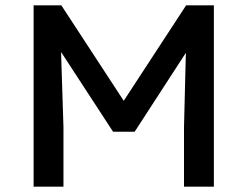

<svg xmlns="http://www.w3.org/2000/svg" viewBox="-20 -700 928 720"><path d="M678 -680H782V0H670V-223L677 -502L485 -206H404L209 -505L218 -223V0H106V-680H210L444 -322Z"/></svg>

Font: Martel Sans DemiBold
Style: Regular
Weight: 600
Designer: Dan Reynolds and Mathieu Réguer
Foundry: Dan Reynolds and Mathieu Réguer
Version: Version 1.001;PS 001.001;hotconv 1.0.70;makeotf.lib2.5.58329